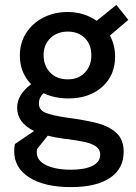

<svg xmlns="http://www.w3.org/2000/svg" viewBox="-20 -551 557 784"><path d="M38 66Q38 48 41 37L119 -16Q50 -50 50 -111Q50 -165 107 -207Q61 -255 61 -324Q61 -376 87 -416.5Q113 -457 157.5 -479.5Q202 -502 256 -502Q323 -502 375 -466L455 -531L504 -470L429 -406Q450 -366 450 -320Q450 -243 397 -196Q344 -149 259 -149Q205 -149 158 -170Q139 -154 139 -128Q139 -102 165 -91Q191 -80 251 -71Q333 -60 379.5 -47.5Q426 -35 455.5 -8Q485 19 485 69Q485 138 429 175.5Q373 213 270 213Q162 213 100 174Q38 135 38 66ZM353 -325Q353 -369 326.5 -395.5Q300 -422 257 -422Q213 -422 185.5 -395Q158 -368 158 -326Q158 -283 184.5 -255Q211 -227 257 -227Q301 -227 327 -255Q353 -283 353 -325ZM270 142Q325 142 357 126.5Q389 111 389 81Q389 59 372 47Q355 35 325.5 28.5Q296 22 238 15Q207 11 175 3L131 58Q131 64 130 70Q130 105 168.5 123.5Q207 142 270 142Z"/></svg>

Font: Hanken Grotesk Medium
Style: Regular
Weight: 500
Designer: Alfredo Marco Pradil
Foundry: Hanken Design Co.
Version: Version 3.014